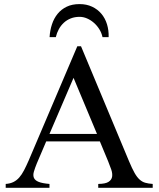

<svg xmlns="http://www.w3.org/2000/svg" viewBox="-20 -899 759 919"><path d="M450.2 0V-18.6Q484.9 -19 499.5 -28.6Q514.2 -38.1 516.6 -53.2Q519 -68.4 512.5 -87.6Q505.9 -106.9 497.6 -127L458 -222.2H201.2L156.2 -116.7Q147 -94.2 142.1 -77.1Q137.2 -60.1 142.3 -47.9Q147.5 -35.6 164.8 -28.6Q182.1 -21.5 216.8 -18.6V0H7.3V-18.6Q28.3 -20 43.9 -27.6Q59.6 -35.2 72 -49.3Q84.5 -63.5 95.2 -84.2Q106 -105 117.7 -131.8L350.1 -677.7H367.7L597.7 -127Q612.3 -92.3 624 -71.5Q635.7 -50.8 648.2 -39.6Q660.6 -28.3 675.5 -24.2Q690.4 -20 710.9 -18.6V0ZM332 -526.4 216.8 -257.8H444.3ZM470.7 -721.2Q466.3 -741.7 455.3 -759.3Q444.3 -776.9 429.2 -790Q414.1 -803.2 396.5 -810.8Q378.9 -818.4 360.8 -818.4Q337.9 -818.4 319.1 -811Q300.3 -803.7 285.9 -790.5Q271.5 -777.3 261.7 -759.5Q252 -741.7 247.1 -721.2H217.3Q219.2 -753.9 228.8 -782.7Q238.3 -811.5 255.9 -833Q273.4 -854.5 299.3 -866.9Q325.2 -879.4 360.8 -879.4Q394.5 -879.4 420.9 -866.9Q447.3 -854.5 465.3 -833Q483.4 -811.5 492.2 -782.7Q501 -753.9 500 -721.2Z"/></svg>

Font: Doulos SIL
Style: Regular
Weight: 400
Designer: Walt Agee, Victor Gaultney, Peter Martin, Debbi Hosken
Foundry: SIL International
Version: Version 4.110; 2011; Maintenance release